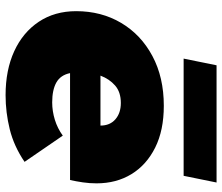

<svg xmlns="http://www.w3.org/2000/svg" viewBox="-74 -712 796 688"><g transform="rotate(90 324.0 -368.0)"><path d="M321 10Q231 10 163.5 -21Q96 -52 58 -109Q20 -166 20 -243Q20 -333 62 -404Q104 -475 180.5 -516Q257 -557 359 -557Q447 -557 509 -526Q571 -495 604 -441Q637 -387 637 -316Q637 -291 633.5 -267Q630 -243 625 -221H242Q249 -187 275.5 -172Q302 -157 347 -157Q378 -157 409 -166.5Q440 -176 466 -195L560 -58Q504 -20 443.5 -5Q383 10 321 10ZM251 -330H430Q430 -364 407.5 -383.5Q385 -403 349 -403Q310 -403 286.5 -382.5Q263 -362 251 -330ZM190 -628 214 -746H634L610 -628Z"/></g></svg>

Font: Montserrat Black
Style: Italic
Weight: 900
Italic angle: -11.3°
Designer: Julieta Ulanovsky
Foundry: Julieta Ulanovsky
Version: Version 9.000; ttfautohint (v1.8.4.7-5d5b)